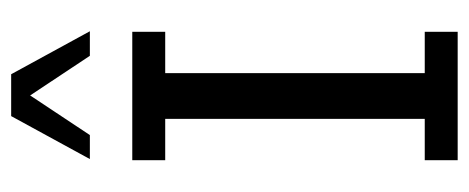

<svg xmlns="http://www.w3.org/2000/svg" viewBox="-268 -572 840 344"><g transform="rotate(-90 152.0 -400.0)"><path d="M37 0V-59H111V-524H37V-583H267V-524H193V-59H267V0ZM39 -659 116 -800H191L268 -659H224L153 -766L82 -659Z"/></g></svg>

Font: Rokkitt
Style: Regular
Weight: 400
Designer: Vernon Adams
Foundry: Vernon Adams
Version: Version 3.103